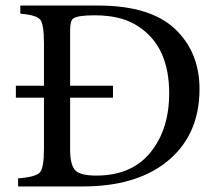

<svg xmlns="http://www.w3.org/2000/svg" viewBox="-20 -670 781 690"><path d="M53 -650V-621C91.7 -617.7 115.5 -610.5 124.5 -599.5C133.5 -588.5 138 -559.7 138 -513V-362H37V-319H138V-137C138 -90.3 133.2 -61.5 123.5 -50.5C113.8 -39.5 87.7 -32.3 45 -29V0H279C401 0 498.7 -27.7 572 -83C655.3 -146.3 697 -235.3 697 -350C697 -437.3 668.3 -508.7 611 -564C551.7 -621.3 459 -650 333 -650ZM232 -319H386V-362H232V-561C232 -585 236 -599.3 244 -604C254.7 -611.3 280 -615 320 -615C387.3 -615 440.7 -601 480 -573C552 -525 588 -445.7 588 -335C588 -248.3 565.5 -177.3 520.5 -122C475.5 -66.7 410.7 -39 326 -39C286.7 -39 261.2 -45.7 249.5 -59C237.8 -72.3 232 -97 232 -133Z"/></svg>

Font: Ponomar Unicode
Style: Regular
Weight: 400
Version: 1.3